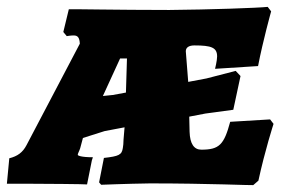

<svg xmlns="http://www.w3.org/2000/svg" viewBox="-34 -533 842 558"><path d="M268 -74 254 -3 260 4C260 4 332 1 402 0C573 0 702 6 702 5L717 -8C736 -96 761 -173 761 -173L751 -186L635 -179C617 -112 603 -98 551 -98C530 -98 518 -115 517 -150L516 -194L563 -203L644 -214L665 -312L651 -327L566 -305L513 -295L506 -384C506 -395 515 -401 531 -401C580 -401 597 -395 597 -369C597 -357 591 -333 591 -333L716 -341C730 -414 754 -500 754 -500L744 -513C716 -510 575 -505 458 -504C309 -504 166 -507 166 -506L150 -440L160 -428C160 -428 171 -430 180 -430C192 -430 197 -424 198 -406L43 -111C32 -90 17 -79 -7 -73L-14 1H52C88 1 217 2 219 3L233 -67L236 -76C201 -76 192 -81 192 -83C192 -87 196 -93 199 -102L207 -132L270 -152L328 -163L325 -127C325 -115 324 -111 323 -103C320 -83 312 -79 268 -74ZM294 -257 265 -254 315 -363H335L332 -264Z"/></svg>

Font: Alegreya SC Black
Style: Italic
Weight: 900
Italic angle: -7°
Designer: Juan Pablo del Peral
Foundry: Huerta Tipografica
Version: Version 2.007;PS 002.007;hotconv 1.0.88;makeotf.lib2.5.64775